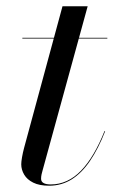

<svg xmlns="http://www.w3.org/2000/svg" viewBox="-20 -580 361 610"><path d="M136 10Q105 10 85.5 0.2Q66 -9.5 56.8 -25.2Q47.5 -41 47.5 -58Q47.5 -66 50 -80.5Q52.5 -95 56.5 -110L178.5 -560H258.5L115 -37.5Q113.5 -32.5 112 -25.8Q110.5 -19 110.5 -12Q110.5 6 141.5 6Q168 6 192.2 -5Q216.5 -16 237.5 -37.8Q258.5 -59.5 277.2 -91.2Q296 -123 312 -163.5L314 -163Q292.5 -108 266.2 -69.2Q240 -30.5 207.8 -10.2Q175.5 10 136 10ZM51 -457.5V-460H321V-457.5Z"/></svg>

Font: Bodoni Moda 72pt
Style: Italic
Weight: 400
Italic angle: -13°
Designer: Owen Earl
Foundry: indestructible type
Version: Version 2.005